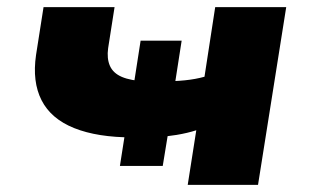

<svg xmlns="http://www.w3.org/2000/svg" viewBox="-20 -518 868 538"><path d="M506 0 530 -153Q505 -145 475 -140Q445 -135 412 -133L455 -169L436 -53H316L334 -168L352 -133Q253 -133 188 -159Q123 -185 96.5 -237Q70 -289 81 -364L102 -498H301L283 -383Q279 -354 288 -333.5Q297 -313 321.5 -302.5Q346 -292 388 -290L353 -269L374 -404H489L468 -269L434 -290Q469 -290 498.5 -293Q528 -296 553 -303L583 -498H782L703 0Z"/></svg>

Font: Nunito Sans 10pt Expanded Black
Style: Italic
Weight: 900
Width: 7
Italic angle: -9°
Designer: Vernon Adams
Foundry: Vernon Adams
Version: Version 3.101;gftools[0.9.27]